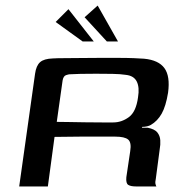

<svg xmlns="http://www.w3.org/2000/svg" viewBox="-20 -670 670 690"><path d="M361 -179Q361 -179 335.5 -179Q310 -179 268 -179Q226 -179 176 -178L152 0H49L106 -405Q110 -434 124 -446.5Q138 -459 170 -460Q185 -461 211.5 -461Q238 -461 270.5 -461.5Q303 -462 337.5 -462Q372 -462 404 -462Q436 -462 461 -461Q486 -460 498 -459Q550 -454 571 -425Q592 -396 584 -337Q576 -288 561 -261.5Q546 -235 522 -221Q517 -218 508.5 -216Q500 -214 491 -214L490 -211Q495 -211 500.5 -211Q506 -211 511 -211Q536 -206 545.5 -194Q555 -182 556 -166Q557 -150 554 -134L540 -28Q537 -15 539 -8Q541 -1 542 0H468Q450 0 441 -5.5Q432 -11 434 -33L448 -127Q453 -158 440.5 -168.5Q428 -179 394 -179ZM184 -232Q197 -232 225 -231.5Q253 -231 285.5 -230.5Q318 -230 346 -230Q374 -230 387 -230Q417 -230 443 -249Q469 -268 476 -320Q482 -356 471.5 -377Q461 -398 432 -401Q413 -404 384.5 -404.5Q356 -405 325 -405Q294 -405 268.5 -404.5Q243 -404 230 -403Q227 -403 217.5 -400Q208 -397 205 -381ZM277 -521 180 -591 226 -637 317 -521ZM364 -521 284 -608 331 -650 404 -521Z"/></svg>

Font: Genos Thin Medium
Style: Italic
Weight: 500
Italic angle: -8°
Version: Version 1.010